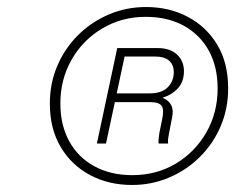

<svg xmlns="http://www.w3.org/2000/svg" viewBox="-20 -758 699 547"><path d="M356 -231Q290 -231 237 -259Q184 -287 153 -339Q122 -391 122 -463Q122 -521 143.5 -571Q165 -621 203 -658.5Q241 -696 290.5 -717Q340 -738 396 -738Q462 -738 515 -710Q568 -682 599 -630.5Q630 -579 630 -506Q630 -448 608.5 -398Q587 -348 549 -310.5Q511 -273 461.5 -252Q412 -231 356 -231ZM357 -259Q426 -259 481 -292Q536 -325 568 -381Q600 -437 600 -506Q600 -568 575 -613.5Q550 -659 504 -684.5Q458 -710 395 -710Q327 -710 271.5 -677Q216 -644 184 -588Q152 -532 152 -463Q152 -402 177 -356Q202 -310 248.5 -284.5Q295 -259 357 -259ZM256 -349 314 -621H430Q465 -621 485 -602Q505 -583 504 -552Q503 -523 485.5 -505Q468 -487 444 -480V-479Q461 -472 468 -458Q475 -444 470 -422L461 -375Q460 -369 459 -362.5Q458 -356 459 -349H432Q431 -353 432 -362.5Q433 -372 434 -379L442 -418Q448 -447 440 -457Q432 -467 410 -467H303L307 -492H406Q440 -492 457 -508.5Q474 -525 475 -549Q476 -572 462.5 -584.5Q449 -597 421 -597H335L282 -349Z"/></svg>

Font: Mona Sans ExtraLight
Style: Italic
Weight: 200
Italic angle: -11.6951°
Designer: Deni Anggara
Foundry: GitHub
Version: Version 2.000